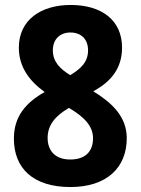

<svg xmlns="http://www.w3.org/2000/svg" viewBox="-20 -744 567 774"><path d="M264 10C410 10 491 -68 491 -187C491 -274 431 -330 356 -376C428 -415 472 -469 472 -552C472 -664 388 -724 265 -724C144 -724 56 -663 56 -552C56 -474 98 -418 160 -373C84 -330 36 -275 36 -185C36 -66 113 10 264 10ZM263 -441C221 -467 193 -496 193 -541C193 -586 222 -613 264 -613C306 -613 335 -587 335 -541C335 -494 306 -467 263 -441ZM263 -101C203 -101 172 -136 172 -188C172 -240 203 -277 258 -309C319 -273 355 -236 355 -187C355 -134 325 -101 263 -101Z"/></svg>

Font: Noto Sans Devanagari SemiCondensed
Style: Bold
Weight: 700
Width: 4
Designer: Jelle Bosma - Monotype Design Team
Foundry: Monotype Imaging Inc.
Version: Version 2.004